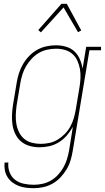

<svg xmlns="http://www.w3.org/2000/svg" viewBox="-20 -766 551 1009"><path d="M158 223Q137 223 117 220.5Q97 218 78.5 211Q60 204 45 192.5Q30 181 19.5 164.5Q9 148 5.5 128.5Q2 109 4 88H24Q21 115 30.5 139.5Q40 164 59.5 179Q79 194 105 199.5Q131 205 158 205Q180 205 203 200Q226 195 247 183Q268 171 285 152.5Q302 134 313.5 113.5Q325 93 332 70.5Q339 48 343 25L363 -100Q350 -76 331.5 -54.5Q313 -33 289.5 -18.5Q266 -4 240 2Q214 8 188 8Q161 8 136 1Q111 -6 92 -21.5Q73 -37 61.5 -60Q50 -83 46 -108Q42 -133 43 -159.5Q44 -186 48 -213L68 -333Q72 -358 80 -382.5Q88 -407 101.5 -430Q115 -453 133.5 -472Q152 -491 175 -504Q198 -517 223.5 -522.5Q249 -528 274 -528Q301 -528 327 -520.5Q353 -513 371 -496Q389 -479 399.5 -455Q410 -431 414 -405L433 -520H511V-502H450L362 28Q358 53 350.5 77.5Q343 102 329.5 124.5Q316 147 297.5 166.5Q279 186 256 199Q233 212 207.5 217.5Q182 223 158 223ZM194 -10Q217 -10 240 -15Q263 -20 283.5 -32.5Q304 -45 321 -62.5Q338 -80 349.5 -101Q361 -122 367.5 -144Q374 -166 378 -189L398 -309Q402 -333 403 -357Q404 -381 400 -403.5Q396 -426 386.5 -447Q377 -468 360.5 -482.5Q344 -497 321.5 -503.5Q299 -510 275 -510Q252 -510 228.5 -505Q205 -500 184.5 -488Q164 -476 147 -458Q130 -440 117.5 -419Q105 -398 98 -375.5Q91 -353 87 -330L67 -210Q64 -186 63 -162Q62 -138 66 -115Q70 -92 80 -71.5Q90 -51 107 -36.5Q124 -22 147 -16Q170 -10 194 -10ZM195 -596 181 -608 303 -746H331L407 -606L390 -597L314 -727Z"/></svg>

Font: Iosevka Curly Slab Thin
Style: Italic
Weight: 100
Italic angle: -9°
Monospace: yes
Designer: Belleve Invis
Foundry: Belleve Invis
Version: Version 22.1.2; ttfautohint (v1.8.4)